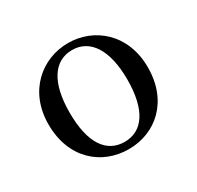

<svg xmlns="http://www.w3.org/2000/svg" viewBox="-91 -923 586 571"><g transform="rotate(-30 201.5 -637.0)"><path d="M202 -455C294 -455 372 -521 372 -638C372 -753 291 -819 202 -819C113 -819 31 -753 31 -638C31 -521 109 -455 202 -455ZM202 -480C140 -480 103 -532 103 -637C103 -740 140 -795 202 -795C263 -795 301 -740 301 -637C301 -532 263 -480 202 -480Z"/></g></svg>

Font: Source Han Serif SC Medium
Style: Regular
Weight: 500
Designer: Ryoko NISHIZUKA 西塚涼子 (kana & ideographs); Frank Grießhammer (Latin, Greek & Cyrillic); Wenlong ZHANG 张文龙 (bopomofo); San
Foundry: Adobe
Version: Version 2.003;hotconv 1.1.1;makeotfexe 2.6.0